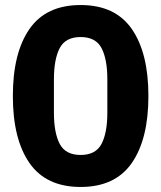

<svg xmlns="http://www.w3.org/2000/svg" viewBox="-20 -730 640 762"><path d="M300 12Q163 12 97 -83Q31 -178 31 -349Q31 -520 97 -615Q163 -710 300 -710Q437 -710 503 -615Q569 -520 569 -349Q569 -178 503 -83Q437 12 300 12ZM300 -115Q360 -115 383 -159Q406 -203 406 -283V-415Q406 -495 383 -539Q360 -583 300 -583Q240 -583 217 -539Q194 -495 194 -415V-283Q194 -203 217 -159Q240 -115 300 -115Z"/></svg>

Font: IBM Plex Arabic
Style: Bold
Weight: 700
Designer: Mike Abbink, Paul van der Laan, Pieter van Rosmalen, Wael Morcos, Khajak Apelian
Foundry: Bold Monday
Version: Version 1.0